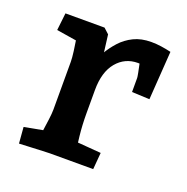

<svg xmlns="http://www.w3.org/2000/svg" viewBox="-98 -595 676 693"><g transform="rotate(20 240.0 -249.0)"><path d="M45.7 5 40.7 -57 162.9 -80 104.5 -29Q107.1 -41.5 110.6 -65.3Q114.1 -89.1 117.3 -113.8Q120.5 -138.5 120.5 -152.5V-336.3Q120.5 -350.5 117.1 -376.5Q113.8 -402.5 109.5 -428.2Q105.2 -453.9 103.2 -465.2L161.6 -407.1L35.1 -427.4L42.6 -494H192.7L213 -475.4L234.6 -305.6L191.9 -355.5Q203.5 -378.6 218.2 -404.1Q232.8 -429.6 253.3 -452.2Q273.8 -474.8 302.4 -488.9Q331 -503 369.9 -503Q388.8 -503 408.2 -500.2Q427.5 -497.4 446.1 -493L433.3 -306.5L365.5 -309.5V-363.5Q365.5 -367.2 362.7 -381.8Q360 -396.5 356.4 -412.6Q352.8 -428.8 349.7 -436.6L386.5 -413.2Q378.5 -414.1 368.6 -414.7Q358.7 -415.4 350 -415.4Q300.3 -415.4 268.7 -377.5Q237.2 -339.5 237.2 -270.5V-182.5Q237.2 -135.8 241.8 -94.5Q246.4 -53.2 250 -31.4L192.6 -75.4L334.3 -64.1L328.9 0H162.1Q155.3 0 134.7 1Q114.1 2 89.7 3Q65.4 4 45.7 5Z"/></g></svg>

Font: Andada Pro
Style: Regular
Weight: 400
Designer: Carolina Giovagnoli
Foundry: Huerta Tipografica
Version: Version 3.003